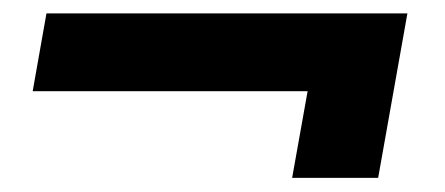

<svg xmlns="http://www.w3.org/2000/svg" viewBox="-20 -326 647 279"><path d="M404.5 -67.5H529.5L572 -306.5H47.5L27.5 -193.5H427Z"/></svg>

Font: Anybody Expanded
Style: Bold Italic
Weight: 700
Width: 7
Italic angle: -10°
Version: Version 1.113;gftools[0.9.25]